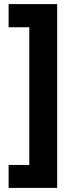

<svg xmlns="http://www.w3.org/2000/svg" viewBox="-20 -751 351 937"><path d="M22 54V166H259V-731H22V-618H123V54Z"/></svg>

Font: Noto Sans Georgian Condensed ExtraBold
Style: Regular
Weight: 800
Width: 3
Designer: Monotype Design Team, Akaki Razmadze
Foundry: Google LLC
Version: Version 2.005